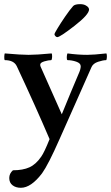

<svg xmlns="http://www.w3.org/2000/svg" viewBox="-21 -683 532 921"><path d="M363.3 -663.1Q378.9 -663.1 389.2 -657.7Q399.4 -652.3 402.8 -647Q406.2 -641.6 406.2 -637.7Q406.2 -613.3 336.4 -559.1Q266.6 -504.9 253.9 -504.9Q249 -504.9 244.6 -509.8Q240.2 -514.6 240.2 -519.5Q240.2 -522.5 254.9 -546.9Q269.5 -571.3 291.5 -603.5Q313.5 -635.7 330.1 -654.3Q338.9 -663.1 363.3 -663.1ZM116.2 -419.9Q154.3 -419.9 226.6 -426.8Q229.5 -422.9 229 -409.7Q228.5 -396.5 224.6 -394.5Q211.9 -394.5 191.9 -388.7Q171.9 -382.8 171.9 -373Q171.9 -367.2 173.8 -363.3L275.4 -134.8Q322.3 -250 357.4 -332Q366.2 -351.6 366.2 -365.2Q366.2 -379.9 344.7 -387.2Q323.2 -394.5 302.7 -394.5Q298.8 -396.5 299.3 -409.2Q299.8 -421.9 302.7 -426.8Q352.5 -419.9 397.5 -419.9Q427.7 -419.9 489.3 -426.8Q492.2 -421.9 491.7 -409.7Q491.2 -397.5 488.3 -394.5Q473.6 -394.5 449.7 -386.7Q425.8 -378.9 418 -361.3Q403.3 -327.1 348.6 -204.6Q293.9 -82 264.6 -15.6Q210.9 106.4 180.7 148.4Q127.9 217.8 79.1 217.8Q54.7 217.8 39.1 205.6Q23.4 193.4 23.4 170.9Q23.4 149.4 41 133.8Q88.9 133.8 120.1 119.6Q151.4 105.5 176.8 68.4Q191.4 47.9 216.8 -15.6Q152.3 -167 59.6 -365.2Q45.9 -394.5 2 -394.5Q-1 -397.5 -0.5 -410.6Q0 -423.8 2 -426.8Q80.1 -419.9 116.2 -419.9Z"/></svg>

Font: Crimson
Style: Semibold
Weight: 600
Version: Version 0.8